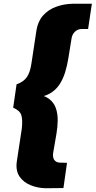

<svg xmlns="http://www.w3.org/2000/svg" viewBox="-20 -800 508 1020"><path d="M360 -595Q363 -617 378 -631.5Q393 -646 415 -646H448L468 -780H364Q319 -779 278 -764Q237 -749 209.5 -718.5Q182 -688 174 -641L147 -463Q140 -415 122.5 -390Q105 -365 68 -352L50 -228Q85 -213 93 -189Q101 -165 96 -118L69 60Q63 107 83.5 137.5Q104 168 141.5 183.5Q179 199 222 200L317 199L336 65L300 64Q286 64 276.5 57.5Q267 51 263.5 39.5Q260 28 262 15L280 -90Q286 -125 286.5 -160.5Q287 -196 276.5 -226Q266 -256 239 -276Q212 -296 162 -301L159 -281Q211 -284 243.5 -302.5Q276 -321 295.5 -350.5Q315 -380 326 -416Q337 -452 343 -490Z"/></svg>

Font: Jost ExtraBold
Style: Italic
Weight: 800
Italic angle: -5°
Version: Version 3.710